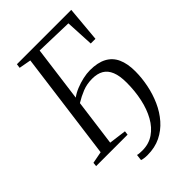

<svg xmlns="http://www.w3.org/2000/svg" viewBox="-264 -845 1114 1114"><g transform="rotate(-45 293.0 -288.5)"><path d="M248 -706 203 -364.5Q225 -381 254.5 -393Q284 -405 315.2 -412Q346.5 -419 373.5 -419Q436.5 -419 476.8 -397.5Q517 -376 536.2 -333.8Q555.5 -291.5 555.5 -228.5Q555.5 -174.5 544.2 -118.5Q533 -62.5 510.2 -11.5Q487.5 39.5 452.5 79.5Q417.5 119.5 370 142.8Q322.5 166 261.5 166Q247.5 166 234.8 164.2Q222 162.5 214.5 159.5L219 122Q226.5 124.5 237.8 125.2Q249 126 259.5 126Q313 126 353.2 98.5Q393.5 71 420.2 23Q447 -25 460.2 -86.8Q473.5 -148.5 473.5 -217.5Q473.5 -273.5 459.2 -308.2Q445 -343 417.2 -359Q389.5 -375 348 -375Q304 -375 267.8 -360.5Q231.5 -346 197.5 -325L159.5 -38.5L266.5 -24.5L263.5 0H5.5L8 -24.5L81 -38.5L169 -703.5L95 -717L98.5 -743H544.5L525 -525H486.5L477.5 -699.5Z"/></g></svg>

Font: Merriweather 96pt Light
Style: Italic
Weight: 300
Italic angle: -7.8°
Version: Version 2.101